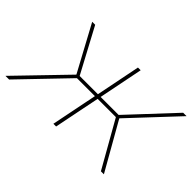

<svg xmlns="http://www.w3.org/2000/svg" viewBox="-117 -757 997 997"><g transform="rotate(45 381.5 -258.5)"><path d="M-25 0 231 -265 95 -517H117L248 -272H382L431 -517H451L402 -272H534L763 -517H788L549 -262L698 0H676L532 -254H398L347 0H327L378 -254H246L2 0Z"/></g></svg>

Font: Argentum Sans Thin
Style: Italic
Weight: 100
Italic angle: -11°
Designer: Julieta Ulanovsky (font), Cristiano Sobral (main changes and remaster)
Foundry: Julieta Ulanovsky (font), Cristiano Sobral (main changes and remaster)
Version: Version 2.007;June 15, 2022;FontCreator 14.0.0.2814 64-bit; 